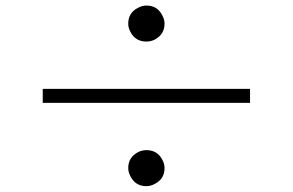

<svg xmlns="http://www.w3.org/2000/svg" viewBox="-20 -714 1040 682"><path d="M435.5 -629.9Q435.5 -668.9 470.7 -686.5Q485.4 -694.3 500 -694.3Q539.1 -694.3 556.6 -659.2Q564.5 -644.5 564.5 -629.9Q564.5 -591.8 529.3 -573.2Q515.6 -566.4 500 -566.4Q460.9 -566.4 443.4 -600.6Q435.5 -615.2 435.5 -629.9ZM131.8 -398.4H868.2V-348.6H131.8ZM435.5 -117.2Q435.5 -155.3 470.7 -173.8Q484.4 -180.7 500 -180.7Q539.1 -180.7 556.6 -146.5Q564.5 -131.8 564.5 -117.2Q564.5 -78.1 529.3 -60.5Q514.6 -52.7 500 -52.7Q460.9 -52.7 443.4 -87.9Q435.5 -102.5 435.5 -117.2Z"/></svg>

Font: Taipei Sans TC Beta Light
Style: Regular
Weight: 300
Designer: JT Foundry
Foundry: JT Foundry
Version: Version 1.000